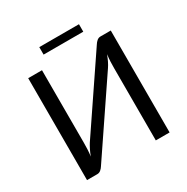

<svg xmlns="http://www.w3.org/2000/svg" viewBox="-188 -1008 1139 1169"><g transform="rotate(-30 382.0 -423.0)"><path d="M672 -716.5V0H575V-509Q575 -530.5 576 -553.8Q577 -577 580.5 -603Q572 -580.5 562.5 -561Q553 -541.5 543 -527L207 -30.5Q200 -19 189 -9.5Q178 0 163.5 0H91.5V-716.5H188.5V-207Q188.5 -185.5 187.5 -162.2Q186.5 -139 183 -112.5Q191.5 -135.5 201.2 -155Q211 -174.5 220.5 -189.5L556.5 -686Q563.5 -697.5 574.5 -707Q585.5 -716.5 600 -716.5ZM244.5 -846.5H523.5V-794H244.5Z"/></g></svg>

Font: Lato
Style: Regular
Weight: 400
Designer: Lukasz Dziedzic with Adam Twardoch and Botio Nikoltchev
Foundry: tyPoland Lukasz Dziedzic
Version: Version 2.015; 2015-08-06; http://www.latofonts.com/